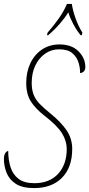

<svg xmlns="http://www.w3.org/2000/svg" viewBox="-31 -951 456 981"><path d="M143 10Q83 10 49.5 -12Q16 -34 2.5 -68.5Q-11 -103 -11 -138Q-11 -158 -4.5 -168Q2 -178 11 -180Q11 -134 23 -96.5Q35 -59 64 -37Q93 -15 145 -15Q222 -15 266 -63Q310 -111 310 -190Q310 -230 286.5 -269Q263 -308 196 -360Q150 -396 126.5 -433Q103 -470 103 -527Q103 -583 124 -627.5Q145 -672 183.5 -698Q222 -724 273 -724Q335 -724 370 -689Q405 -654 405 -608Q405 -594 397 -586Q389 -578 378 -578Q379 -602 370.5 -630.5Q362 -659 339 -679Q316 -699 271 -699Q232 -699 200.5 -677.5Q169 -656 150 -617.5Q131 -579 131 -527Q131 -493 140.5 -468Q150 -443 171.5 -420.5Q193 -398 228 -370Q282 -326 310 -284Q338 -242 338 -190Q338 -96 286 -43Q234 10 143 10ZM212 -784Q246 -823 271 -859Q296 -895 311 -931H336Q341 -897 355 -857.5Q369 -818 390 -784L387 -771H381Q361 -795 343.5 -828Q326 -861 318 -888Q301 -860 274 -829Q247 -798 215 -771H209Z"/></svg>

Font: Noto Serif ExtraCondensed Thin
Style: Italic
Weight: 100
Width: 2
Italic angle: -12°
Designer: Monotype Design Team
Foundry: Monotype Imaging Inc.
Version: Version 2.013